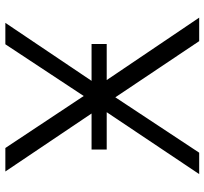

<svg xmlns="http://www.w3.org/2000/svg" viewBox="-44 -738 782 735"><g transform="rotate(-90 347.5 -371.0)"><path d="M142 -412V-354H285L48 0H130L342 -321L557 0H647L408 -354H546V-412H405L627 -742H545L347 -442L148 -742H58L280 -412Z"/></g></svg>

Font: Cheyenne Sans Light
Style: Regular
Weight: 300
Designer: The Public Sans project authors (U.S. Web Design System), Libre Franklin designed by Pablo Impallari and Rodrigo Fuenzal
Foundry: The Cheyenne Sans Project Authors
Version: Version 2.007